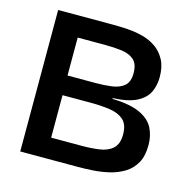

<svg xmlns="http://www.w3.org/2000/svg" viewBox="-88 -650 736 738"><g transform="rotate(15 280.0 -281.5)"><path d="M55 0V-563H278Q303 -563 332.5 -561Q362 -559 391.5 -551.5Q421 -544 445 -527.5Q469 -511 484 -483.5Q499 -456 499 -414Q499 -382 486.5 -355Q474 -328 441 -310.5Q408 -293 345 -290V-287Q417 -285 456 -266.5Q495 -248 510 -218Q525 -188 525 -151Q525 -108 509.5 -80Q494 -52 467 -35.5Q440 -19 408 -11.5Q376 -4 343.5 -2Q311 0 283 0ZM156 -82H275Q314 -82 347 -86.5Q380 -91 400 -109Q420 -127 420 -165Q420 -205 399.5 -223Q379 -241 344.5 -246Q310 -251 269 -251H156ZM155 -329H266Q301 -329 331 -333Q361 -337 379.5 -352.5Q398 -368 398 -403Q398 -440 379.5 -456Q361 -472 331 -476Q301 -480 266 -480H155Z"/></g></svg>

Font: Darker Grotesque
Style: Bold
Weight: 700
Designer: Gabriel Lam
Foundry: TypeRant
Version: Version 1.000;gftools[0.9.28]